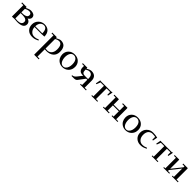

<svg xmlns="http://www.w3.org/2000/svg" viewBox="609 -2553 4944 4944"><g transform="rotate(45 3081.0 -81.0)"><path d="M32.2 -411.1V-439H196.8L199.2 -411.1V-405.8Q289.6 -454.1 347.2 -454.1Q375 -454.1 400.1 -448.2Q425.3 -442.4 446.5 -430.2Q467.8 -418 480.5 -396.7Q493.2 -375.5 493.2 -347.2Q493.2 -326.7 485.8 -308.8Q478.5 -291 467 -279.1Q455.6 -267.1 445.1 -259.8Q434.6 -252.4 424.8 -248Q438 -245.1 453.6 -237.1Q469.2 -229 485.6 -215.6Q502 -202.1 512.9 -180.4Q523.9 -158.7 523.9 -132.8Q523.9 6.8 297.9 6.8Q250 6.8 199.2 0L105 4.9L104 -20V-411.1ZM199.2 -26.9Q239.7 -20 279.8 -20Q347.7 -20 387.9 -45.2Q428.2 -70.3 428.2 -124Q428.2 -217.8 269 -217.8H199.2ZM199.2 -245.1H245.1Q267.6 -245.1 288.1 -247.6Q308.6 -250 329.6 -256.8Q350.6 -263.7 365.7 -273.9Q380.9 -284.2 390.4 -301.3Q399.9 -318.4 399.9 -339.8Q399.9 -361.3 391.8 -376.5Q383.8 -391.6 370.8 -398.2Q357.9 -404.8 346.4 -407.5Q335 -410.2 323.2 -410.2Q264.6 -410.2 199.2 -372.1Z M845.7 -452.1Q944.3 -452.1 1002.2 -392.8Q1060.1 -333.5 1060.1 -223.1L966.8 -217.8H705.1Q710 -135.3 756.3 -85.7Q802.7 -36.1 869.6 -36.1Q910.6 -36.1 942.9 -43.9Q975.1 -51.8 1012.7 -67.9L1024.9 -43.9Q966.3 -15.1 928.2 -4.2Q890.1 6.8 837.9 6.8Q734.4 6.8 672.1 -55.2Q609.9 -117.2 609.9 -217.8Q609.9 -318.4 678.7 -385.3Q747.6 -452.1 845.7 -452.1ZM705.1 -245.1H962.9Q962.9 -422.9 845.7 -422.9Q820.8 -422.9 797.4 -413.3Q773.9 -403.8 753.2 -384Q732.4 -364.3 719.2 -328.4Q706.1 -292.5 705.1 -245.1Z M1130.9 -411.1V-439H1295.4L1297.9 -411.1V-404.8Q1388.2 -456.1 1435.5 -456.1Q1479.5 -456.1 1512.9 -443.1Q1546.4 -430.2 1566.7 -409.2Q1586.9 -388.2 1599.9 -358.2Q1612.8 -328.1 1617.7 -297.6Q1622.6 -267.1 1622.6 -231Q1622.6 -119.6 1551.3 -57.4Q1480 4.9 1356.4 4.9Q1327.6 4.9 1297.9 0V267.1H1370.6V293.9H1203.6L1202.6 267.1V-411.1ZM1297.9 -26.9Q1331.5 -22 1365.7 -22Q1396 -22 1423.8 -33.7Q1451.7 -45.4 1475.3 -68.6Q1499 -91.8 1512.9 -132.1Q1526.9 -172.4 1526.9 -224.1Q1526.9 -410.2 1407.7 -410.2Q1386.2 -410.2 1364.3 -403.6Q1342.3 -397 1329.1 -390.1Q1315.9 -383.3 1297.9 -372.1Z M1708.5 -228Q1708.5 -325.7 1772.5 -388.9Q1836.4 -452.1 1939.5 -452.1Q2044.4 -452.1 2108.4 -389.6Q2172.4 -327.1 2172.4 -228Q2172.4 -163.6 2143.6 -110.1Q2114.7 -56.6 2061 -24.9Q2007.3 6.8 1939.5 6.8Q1872.1 6.8 1818.8 -25.1Q1765.6 -57.1 1737.1 -110.6Q1708.5 -164.1 1708.5 -228ZM1805.7 -228Q1805.7 -189.5 1814 -153.1Q1822.3 -116.7 1837.9 -86.7Q1853.5 -56.6 1879.9 -38.3Q1906.2 -20 1939.5 -20Q1984.4 -20 2016.1 -51.3Q2047.9 -82.5 2061.8 -127.9Q2075.7 -173.3 2075.7 -226.1Q2075.7 -282.2 2061.8 -325.7Q2047.9 -369.1 2016.4 -396Q1984.9 -422.9 1939.5 -422.9Q1906.2 -422.9 1880.1 -407.2Q1854 -391.6 1837.9 -364.5Q1821.8 -337.4 1813.7 -302.7Q1805.7 -268.1 1805.7 -228Z M2243.7 -411.1V-439H2408.2L2410.6 -411.1V-404.8Q2494.6 -456.1 2546.4 -456.1Q2633.8 -456.1 2678.7 -410.2Q2723.6 -364.3 2723.6 -274.9V-25.9H2796.4V0H2582.5V-25.9H2627.4V-217.8H2587.4L2454.6 -41Q2436.5 -17.1 2413.6 -8.5Q2390.6 0 2359.4 0H2269.5V-25.9Q2300.8 -25.9 2325.7 -40Q2350.6 -54.2 2381.3 -91.8L2480.5 -217.8H2452.6Q2421.9 -217.8 2397.5 -225.8Q2373 -233.9 2357.9 -246.8Q2342.8 -259.8 2333 -278.1Q2323.2 -296.4 2319.3 -314.9Q2315.4 -333.5 2315.4 -354V-411.1ZM2410.6 -358.9Q2410.6 -297.4 2433.3 -271.2Q2456.1 -245.1 2507.3 -245.1H2627.4V-270Q2627.4 -340.3 2598.1 -375.2Q2568.8 -410.2 2514.6 -410.2Q2472.7 -410.2 2410.6 -374Z M2848.6 -309.1 2874.5 -443.8 2899.4 -439H3290.5L3292.5 -449.2L3318.4 -443.8L3292.5 -306.2L3265.6 -311V-411.1H3136.2V-25.9H3209.5V0H2993.2V-25.9H3040.5V-411.1H2916.5L2874.5 -304.2Z M3392.6 -411.1V-439H3557.1L3559.6 -411.1V-245.1H3775.4V-411.1H3703.1V-439H3870.1L3872.6 -411.1V-25.9H3945.3V0H3729.5V-25.9H3775.4V-217.8H3559.6V-25.9H3632.3V0H3416.5V-25.9H3464.4V-411.1Z M4006.3 -228Q4006.3 -325.7 4070.3 -388.9Q4134.3 -452.1 4237.3 -452.1Q4342.3 -452.1 4406.2 -389.6Q4470.2 -327.1 4470.2 -228Q4470.2 -163.6 4441.4 -110.1Q4412.6 -56.6 4358.9 -24.9Q4305.2 6.8 4237.3 6.8Q4169.9 6.8 4116.7 -25.1Q4063.5 -57.1 4034.9 -110.6Q4006.3 -164.1 4006.3 -228ZM4103.5 -228Q4103.5 -189.5 4111.8 -153.1Q4120.1 -116.7 4135.7 -86.7Q4151.4 -56.6 4177.7 -38.3Q4204.1 -20 4237.3 -20Q4282.2 -20 4314 -51.3Q4345.7 -82.5 4359.6 -127.9Q4373.5 -173.3 4373.5 -226.1Q4373.5 -282.2 4359.6 -325.7Q4345.7 -369.1 4314.2 -396Q4282.7 -422.9 4237.3 -422.9Q4204.1 -422.9 4178 -407.2Q4151.9 -391.6 4135.7 -364.5Q4119.6 -337.4 4111.6 -302.7Q4103.5 -268.1 4103.5 -228Z M4550.3 -217.8Q4550.3 -319.8 4618.7 -387.9Q4687 -456.1 4789.1 -456.1Q4869.6 -456.1 4954.1 -437L4929.2 -306.2L4902.3 -311V-413.1Q4859.9 -422.9 4796.4 -422.9Q4768.6 -422.9 4743.2 -412.8Q4717.8 -402.8 4695.1 -381.8Q4672.4 -360.8 4658.9 -323.2Q4645.5 -285.6 4645.5 -235.8Q4645.5 -145.5 4691.9 -90.8Q4738.3 -36.1 4810.1 -36.1Q4851.1 -36.1 4883.3 -43.9Q4915.5 -51.8 4953.1 -67.9L4965.3 -43.9Q4906.7 -15.1 4868.7 -4.2Q4830.6 6.8 4778.3 6.8Q4681.2 6.8 4615.7 -56.2Q4550.3 -119.1 4550.3 -217.8Z M5045.4 -309.1 5071.3 -443.8 5096.2 -439H5487.3L5489.3 -449.2L5515.1 -443.8L5489.3 -306.2L5462.4 -311V-411.1H5333V-25.9H5406.2V0H5189.9V-25.9H5237.3V-411.1H5113.3L5071.3 -304.2Z M5589.4 -411.1V-439H5753.9L5756.3 -411.1V-106.9L5972.2 -376V-411.1H5899.9V-439H6066.9L6069.3 -411.1V-25.9H6142.1V0H5926.3V-25.9H5972.2V-330.1L5756.3 -61V-25.9H5829.1V0H5613.3V-25.9H5661.1V-411.1Z"/></g></svg>

Font: Dehuti Alt
Style: Bold
Weight: 700
Version: Version 1.2